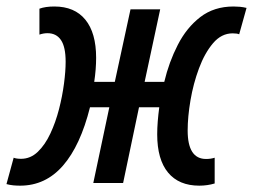

<svg xmlns="http://www.w3.org/2000/svg" viewBox="-64 -569 787 597"><path d="M-1.5 8.3Q-12.2 8.3 -22.7 7.3Q-33.2 6.3 -43.9 3.4L-21.5 -78.6Q-13.2 -75.2 1.5 -75.2Q30.8 -75.2 53.5 -96.9Q76.2 -118.7 92.5 -153.6Q108.9 -188.5 119.4 -229.2Q129.9 -270 135 -309.1Q140.1 -348.1 140.1 -377Q140.1 -422.9 125.7 -444.3Q111.3 -465.8 83.5 -465.8Q71.3 -465.8 58.6 -461.4V-542Q77.1 -548.8 105 -548.8Q168 -548.8 201.4 -507.8Q234.9 -466.8 234.9 -389.2Q234.9 -354 229 -314.5H293L341.8 -540H434.1L385.7 -314.5H446.8Q461.4 -376 488.8 -429.4Q516.1 -482.9 558.8 -515.9Q601.6 -548.8 662.1 -548.8Q671.9 -548.8 682.1 -547.9Q692.4 -546.9 702.6 -544.4L679.7 -462.4Q673.3 -465.3 659.2 -465.3Q624.5 -465.3 598.4 -434.6Q572.3 -403.8 554.7 -356.4Q537.1 -309.1 528.3 -257.3Q519.5 -205.6 519.5 -163.1Q519.5 -74.7 576.7 -74.7Q591.8 -74.7 603.5 -78.6V1.5Q580.6 8.3 555.7 8.3Q492.2 8.3 458.5 -32.5Q424.8 -73.2 424.8 -151.4Q424.8 -170.4 426.5 -191.7Q428.2 -212.9 431.2 -235.4H368.2L318.8 0H226.1L275.9 -235.4H215.8Q186 -116.2 131.8 -54Q77.6 8.3 -1.5 8.3Z"/></svg>

Font: Open Sans Condensed SemiBold
Style: Italic
Weight: 600
Width: 3
Italic angle: -12°
Designer: Monotype Design Team
Foundry: Monotype Imaging Inc.
Version: Version 3.000; ttfautohint (v1.8.4)